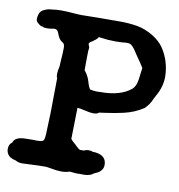

<svg xmlns="http://www.w3.org/2000/svg" viewBox="-81 -699 750 804"><g transform="rotate(10 293.5 -297.0)"><path d="M232.4 34.7Q213.4 34.7 185.5 29.3L165 26.4Q133.3 26.4 100.1 28.3L65.9 29.8Q47.9 29.8 36.6 22.5Q29.3 21.5 17.8 16.4Q6.3 11.2 0.7 1.2Q-4.9 -8.8 -4.9 -19Q-4.9 -40 8.8 -48.3Q16.6 -74.7 61.5 -74.7L94.2 -75.2L107.9 -74.7Q131.8 -74.7 137.2 -81.1Q142.6 -87.4 143.1 -129.4Q146.5 -198.2 146.5 -267.1Q146.5 -309.6 147.5 -347.2Q144 -351.6 144 -363.8Q144 -377 148.9 -398.4L149.9 -419.9Q152.8 -457.5 152.8 -476.1Q152.8 -483.4 151.1 -489.5Q149.4 -495.6 142.1 -499.5Q127.9 -507.3 119.1 -533.2Q113.8 -548.8 101.6 -548.8Q96.2 -548.8 88.1 -547.1Q80.1 -545.4 69.8 -545.4Q55.2 -545.4 52.2 -547.9L55.2 -548.3Q45.4 -548.3 38.8 -552.5Q32.2 -556.6 26.4 -562.5Q20.5 -568.4 20.5 -576.7Q20.5 -585.4 23.9 -596.7Q27.3 -607.9 37.6 -615.2Q57.6 -626.5 78.1 -626.5Q93.3 -629.4 114.3 -629.4Q137.7 -629.4 166 -627Q188.5 -625 203.1 -625Q267.1 -626.5 364.3 -626.5Q403.8 -626.5 439 -620.6Q474.1 -614.7 510.7 -592.3Q537.1 -575.2 553.2 -553.7Q590.8 -499.5 591.8 -431.6Q591.8 -389.6 569.3 -349.6Q564 -340.8 560.1 -332Q549.3 -305.7 529.8 -287.6Q491.7 -262.7 447.8 -252.9Q412.6 -244.6 372.6 -239.3Q355.5 -237.3 344.7 -235.4Q339.8 -228.5 320.3 -228.5Q307.6 -228.5 283.7 -234.4Q262.2 -239.7 249.5 -239.7Q245.1 -239.7 252.9 -243.7Q250 -117.7 250 -106.9Q256.3 -98.6 270 -87.4L279.8 -78.1Q287.6 -70.3 293.5 -67.9H310.1Q309.1 -67.4 315.2 -70.1Q321.3 -72.8 329.6 -72.8Q341.3 -72.8 348.1 -69.3H346.7Q367.2 -69.3 381.8 -63Q406.2 -52.2 406.2 -23.4Q406.2 6.3 367.2 19L370.1 17.6Q355.5 31.7 326.2 31.7L310.5 31.2L301.8 31.7Q290 31.7 280.3 30.3L266.1 29.3Q251.5 34.7 232.4 34.7ZM319.8 -320.8 337.9 -321.3Q421.4 -321.3 466.3 -358.9Q477.5 -370.1 481.9 -387.2Q486.3 -404.3 487.8 -424.8Q489.3 -438.5 491.2 -450.2V-450.7Q491.2 -450.7 491.2 -451.2Q486.8 -459 454.1 -506.3Q441.9 -526.9 429.7 -537.6Q423.3 -543.5 409.7 -543.5H407.2Q384.3 -541 360.4 -541Q328.1 -541 295.9 -545.9Q291 -546.9 289.1 -546.9Q290 -546.9 285.9 -541.3Q281.7 -535.6 266.1 -524.9Q252.4 -517.6 252.4 -512.2Q252.4 -508.3 255.9 -501.5L257.3 -496.6Q257.3 -489.7 256.6 -487.1Q255.9 -484.4 255.9 -484.9L255.4 -466.8L254.9 -421.9V-399.9Q254.9 -399.9 259.3 -394L261.7 -391.1Q274.4 -372.1 278.8 -354.5Q283.2 -336.9 291 -325.2Q286.6 -325.7 293 -324.2Q304.7 -321.3 319.8 -320.8Z"/></g></svg>

Font: X Typewriter
Style: Bold
Weight: 700
Designer: GGBot
Version: 0.10